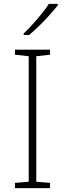

<svg xmlns="http://www.w3.org/2000/svg" viewBox="-20 -970 334 990"><path d="M238 0H57V-27L128 -33V-680L57 -688V-714H238V-688L167 -680V-33L238 -27ZM278 -942Q261 -921 236.5 -893.5Q212 -866 184 -838.5Q156 -811 131 -790H102V-797Q123 -817 148 -844.5Q173 -872 195.5 -900Q218 -928 232 -950H278Z"/></svg>

Font: Noto Sans Arabic UI XLt
Style: Regular
Weight: 200
Designer: Monotype Design Team, Nadine Chahine and Nizar Qandah
Foundry: Monotype Imaging Inc.
Version: Version 2.010; ttfautohint (v1.8.4.7-5d5b)